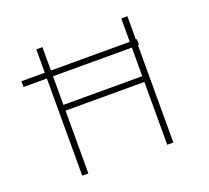

<svg xmlns="http://www.w3.org/2000/svg" viewBox="-120 -850 1089 1000"><g transform="rotate(-20 425.0 -350.0)"><path d="M44 -570.5H173.5V-700H207.5V-570.5H644.5V-700H678.5V-570.5H684V-538.5H678.5V0H644.5V-348H207.5V0H173.5V-538.5H44ZM207.5 -380H644.5V-538.5H207.5Z"/></g></svg>

Font: League Mono Wide Thin
Style: Regular
Weight: 100
Width: 8
Designer: Tyler Finck
Foundry: The League of Moveable Type / Tyler Finck
Version: Version 2.210